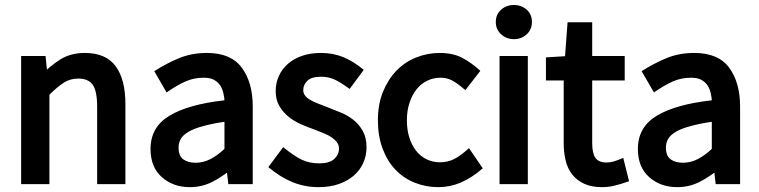

<svg xmlns="http://www.w3.org/2000/svg" viewBox="-20 -733 3068 776"><path d="M65.4 -506.8H164.1L173.3 -415.5H131.3Q184.1 -468.8 225.6 -493.9Q267.1 -519 322.8 -519Q407.7 -519 447.3 -465.6Q486.8 -412.1 486.8 -313V11.2H372.6V-301.8Q372.6 -365.7 354.5 -390.6Q336.4 -415.5 296.4 -415.5Q263.2 -415.5 237.1 -398.4Q210.9 -381.3 179.7 -350.1V11.2H65.4Z M588.4 -130.9Q588.4 -219.7 665.3 -265.6Q742.2 -311.5 887.2 -327.6Q887.2 -334.5 883.3 -354Q879.4 -373.5 869.9 -387.7Q860.4 -401.9 844.7 -410.4Q829.1 -418.9 803.7 -418.9Q763.7 -418.9 729.5 -403.8Q695.3 -388.7 653.3 -359.4L603.5 -445.3Q652.3 -476.6 703.4 -497.8Q754.4 -519 816.4 -519Q913.6 -519 957.5 -459.2Q1001.5 -399.4 1001.5 -302.7V11.2H902.8L893.6 -68.4H940.4Q882.3 -20.5 839.4 1.5Q796.4 23.4 747.6 23.4Q679.7 23.4 634 -17.1Q588.4 -57.6 588.4 -130.9ZM701.7 -136.7Q701.7 -103 720.7 -89.1Q739.7 -75.2 770.5 -75.2Q801.8 -75.2 830.6 -90.1Q859.4 -105 887.2 -131.3V-240.7Q845.2 -234.9 804.9 -224.4Q764.6 -213.9 741.9 -200.4Q719.2 -187 710.4 -171.1Q701.7 -155.3 701.7 -136.7Z M1124.5 -138.2Q1168.5 -102.5 1199.5 -87.6Q1230.5 -72.8 1270.5 -72.8Q1312 -72.8 1331.1 -90.6Q1350.1 -108.4 1350.1 -132.8Q1350.1 -146.5 1342.3 -157.2Q1334.5 -168 1321.3 -177.2Q1308.1 -186.5 1288.8 -194.3Q1269.5 -202.1 1249.5 -210Q1223.6 -218.8 1196 -231Q1168.5 -243.2 1146.2 -261.2Q1124 -279.3 1109.1 -304.4Q1094.2 -329.6 1094.2 -364.7Q1094.2 -397.5 1107.2 -426Q1120.1 -454.6 1144 -475.3Q1168 -496.1 1201.7 -507.6Q1235.4 -519 1277.3 -519Q1326.2 -519 1367.7 -502Q1409.2 -484.9 1450.2 -450.7L1393.1 -373.5Q1356 -400.9 1331.5 -411.9Q1307.1 -422.9 1278.3 -422.9Q1238.8 -422.9 1222.2 -406.5Q1205.6 -390.1 1205.6 -368.7Q1205.6 -357.4 1212.2 -347.9Q1218.8 -338.4 1231.7 -330.6Q1244.6 -322.8 1263.4 -315.2Q1282.2 -307.6 1303.2 -299.8Q1329.1 -289.6 1356.9 -278.3Q1384.8 -267.1 1408 -248.8Q1431.2 -230.5 1446.3 -203.4Q1461.4 -176.3 1461.4 -137.7Q1461.4 -104.5 1448.5 -75.2Q1435.5 -45.9 1410.6 -23.9Q1385.7 -2 1349.6 10.7Q1313.5 23.4 1267.6 23.4Q1212.4 23.4 1162.8 3.4Q1113.3 -16.6 1064.5 -57.6Z M1507.3 -247.1Q1507.3 -311 1527.6 -361.3Q1547.9 -411.6 1582 -447Q1616.2 -482.4 1661.9 -500.7Q1707.5 -519 1757.3 -519Q1809.6 -519 1846.7 -500Q1883.8 -481 1921.4 -446.8L1860.8 -368.7Q1827.6 -397.5 1806.6 -408.2Q1785.6 -418.9 1760.3 -418.9Q1731.4 -418.9 1706.5 -406.7Q1681.6 -394.5 1663.8 -372.3Q1646 -350.1 1635.3 -318.1Q1624.5 -286.1 1624.5 -247.1Q1624.5 -207.5 1634.8 -176Q1645 -144.5 1662.4 -122.8Q1679.7 -101.1 1704.3 -89.1Q1729 -77.1 1758.3 -77.1Q1789.6 -77.1 1815.4 -90.1Q1841.3 -103 1875.5 -134.3L1931.2 -52.7Q1885.3 -13.2 1841.8 5.1Q1798.3 23.4 1751.5 23.4Q1700.7 23.4 1655.5 5.1Q1610.4 -13.2 1577.4 -48.1Q1544.4 -83 1525.9 -133.5Q1507.3 -184.1 1507.3 -247.1Z M2057.1 -574.7Q2027.3 -574.7 2005.6 -594.2Q1983.9 -613.8 1983.9 -644Q1983.9 -675.3 2005.6 -694.1Q2027.3 -712.9 2057.1 -712.9Q2086.9 -712.9 2108.4 -694.1Q2129.9 -675.3 2129.9 -644Q2129.9 -613.8 2108.6 -594.2Q2087.4 -574.7 2057.1 -574.7ZM1999 -506.8H2113.3V11.2H1999Z M2258.3 -407.7H2186.5V-501L2263.7 -505.9L2273.9 -643.1H2373.5V-506.8H2504.9V-407.7H2373.5V-153.8Q2373.5 -113.8 2386.5 -95Q2399.4 -76.2 2432.6 -76.2Q2443.8 -76.2 2457.3 -79.6Q2470.7 -83 2499 -94.7L2522.5 -0.5Q2487.8 11.7 2463.1 17.6Q2438.5 23.4 2413.6 23.4Q2371.1 23.4 2341.3 9.8Q2311.5 -3.9 2292.7 -27.8Q2273.9 -51.8 2266.1 -84.2Q2258.3 -116.7 2258.3 -154.8Z M2558.1 -130.9Q2558.1 -219.7 2635 -265.6Q2711.9 -311.5 2856.9 -327.6Q2856.9 -334.5 2853 -354Q2849.1 -373.5 2839.6 -387.7Q2830.1 -401.9 2814.5 -410.4Q2798.8 -418.9 2773.4 -418.9Q2733.4 -418.9 2699.2 -403.8Q2665 -388.7 2623 -359.4L2573.2 -445.3Q2622.1 -476.6 2673.1 -497.8Q2724.1 -519 2786.1 -519Q2883.3 -519 2927.2 -459.2Q2971.2 -399.4 2971.2 -302.7V11.2H2872.6L2863.3 -68.4H2910.2Q2852.1 -20.5 2809.1 1.5Q2766.1 23.4 2717.3 23.4Q2649.4 23.4 2603.8 -17.1Q2558.1 -57.6 2558.1 -130.9ZM2671.4 -136.7Q2671.4 -103 2690.4 -89.1Q2709.5 -75.2 2740.2 -75.2Q2771.5 -75.2 2800.3 -90.1Q2829.1 -105 2856.9 -131.3V-240.7Q2814.9 -234.9 2774.7 -224.4Q2734.4 -213.9 2711.7 -200.4Q2689 -187 2680.2 -171.1Q2671.4 -155.3 2671.4 -136.7Z"/></svg>

Font: Pyidaungsu Book
Style: Bold
Weight: 700
Designer: Sun Tun
Foundry: MCF
Version: Version 1.008;February 27, 2020;FontCreator 11.0.0.2408 32-b